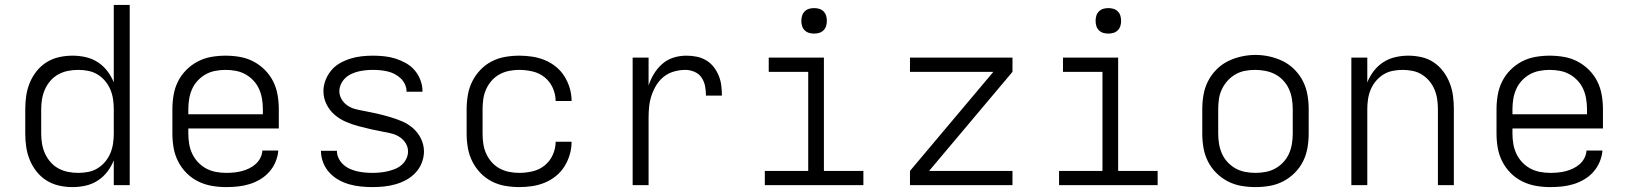

<svg xmlns="http://www.w3.org/2000/svg" viewBox="-20 -755 6640 783"><path d="M276 8Q248 8 221 2Q194 -4 170.5 -18.5Q147 -33 129.5 -55Q112 -77 101.5 -102.5Q91 -128 87 -155Q83 -182 83 -210V-310Q83 -338 87 -365Q91 -392 101.5 -417.5Q112 -443 129.5 -465Q147 -487 170.5 -501.5Q194 -516 221 -522Q248 -528 276 -528Q303 -528 329.5 -522Q356 -516 378.5 -501.5Q401 -487 417.5 -465.5Q434 -444 444 -419V-735H509V0H444V-101Q434 -76 417.5 -54.5Q401 -33 378.5 -18.5Q356 -4 329.5 2Q303 8 276 8ZM299 -50Q299 -50 299.5 -50Q300 -50 300 -50Q320 -50 340.5 -54Q361 -58 378.5 -69Q396 -80 409 -95.5Q422 -111 430 -130Q438 -149 441 -169.5Q444 -190 444 -210V-310Q444 -330 441 -350.5Q438 -371 430 -390Q422 -409 408.5 -425Q395 -441 377.5 -451.5Q360 -462 340 -466Q320 -470 299 -470Q278 -470 257.5 -466Q237 -462 218.5 -452Q200 -442 186 -426Q172 -410 163.5 -391Q155 -372 151.5 -351.5Q148 -331 148 -310V-210Q148 -189 151.5 -168.5Q155 -148 163.5 -129Q172 -110 186 -94Q200 -78 218.5 -68Q237 -58 257.5 -54Q278 -50 299 -50Z M902 8Q873 8 844 3Q815 -2 788.5 -15Q762 -28 741 -49Q720 -70 706.5 -96.5Q693 -123 688 -152Q683 -181 683 -210V-310Q683 -339 688 -368Q693 -397 706 -423Q719 -449 740 -470Q761 -491 787 -504.5Q813 -518 842 -523Q871 -528 900 -528Q929 -528 958 -523Q987 -518 1013 -504.5Q1039 -491 1060 -470Q1081 -449 1094 -423Q1107 -397 1112 -368Q1117 -339 1117 -310V-231H748V-210Q748 -189 751.5 -168Q755 -147 764 -128Q773 -109 787.5 -93.5Q802 -78 820.5 -68Q839 -58 860 -54Q881 -50 902 -50Q918 -50 934 -51.5Q950 -53 965.5 -57Q981 -61 995.5 -68Q1010 -75 1022 -85.5Q1034 -96 1041.5 -110.5Q1049 -125 1050 -141H1115Q1113 -117 1103.5 -94.5Q1094 -72 1078 -54Q1062 -36 1041 -23.5Q1020 -11 997 -4Q974 3 950 5.5Q926 8 902 8ZM748 -289H1052V-310Q1052 -331 1048.5 -352Q1045 -373 1036.5 -392Q1028 -411 1013.5 -426.5Q999 -442 981 -452Q963 -462 942 -466Q921 -470 900 -470Q879 -470 858 -466Q837 -462 819 -452Q801 -442 786.5 -426.5Q772 -411 763.5 -392Q755 -373 751.5 -352Q748 -331 748 -310Z M1499 8Q1475 8 1451 5.5Q1427 3 1404 -3.5Q1381 -10 1360 -22Q1339 -34 1323 -51.5Q1307 -69 1298 -92Q1289 -115 1289 -138Q1289 -139 1289 -139.5Q1289 -140 1289 -140H1354Q1354 -140 1354 -140Q1354 -140 1354 -140Q1354 -124 1361 -109.5Q1368 -95 1380 -84Q1392 -73 1406.5 -66.5Q1421 -60 1436 -56.5Q1451 -53 1467 -51.5Q1483 -50 1499 -50Q1514 -50 1530 -51.5Q1546 -53 1561 -56.5Q1576 -60 1591 -66Q1606 -72 1618 -82.5Q1630 -93 1637 -107.5Q1644 -122 1644 -137Q1644 -155 1635 -170Q1626 -185 1611.5 -195Q1597 -205 1580.5 -209.5Q1564 -214 1547 -217H1546Q1519 -222 1492.5 -228Q1466 -234 1440 -241Q1414 -248 1389 -259Q1364 -270 1343.5 -288Q1323 -306 1311 -331Q1299 -356 1299 -383Q1299 -406 1307.5 -428Q1316 -450 1331 -468Q1346 -486 1366.5 -497.5Q1387 -509 1409.5 -516Q1432 -523 1455 -525.5Q1478 -528 1501 -528Q1524 -528 1547.5 -525.5Q1571 -523 1593 -516Q1615 -509 1635.5 -497.5Q1656 -486 1671 -468.5Q1686 -451 1694.5 -428.5Q1703 -406 1703 -383Q1703 -383 1703 -382.5Q1703 -382 1703 -381H1638Q1638 -381 1638 -381.5Q1638 -382 1638 -382Q1638 -397 1631.5 -411Q1625 -425 1614 -435.5Q1603 -446 1589.5 -453Q1576 -460 1561.5 -463.5Q1547 -467 1531.5 -468.5Q1516 -470 1501 -470Q1486 -470 1471 -468.5Q1456 -467 1441.5 -463.5Q1427 -460 1413 -453.5Q1399 -447 1388 -436.5Q1377 -426 1370.5 -412Q1364 -398 1364 -383Q1364 -366 1373 -350.5Q1382 -335 1396.5 -325Q1411 -315 1428 -310.5Q1445 -306 1462 -303H1463Q1490 -298 1516 -292Q1542 -286 1568 -278.5Q1594 -271 1619 -260.5Q1644 -250 1664.5 -232Q1685 -214 1697 -189Q1709 -164 1709 -137Q1709 -114 1700 -91Q1691 -68 1674.5 -50.5Q1658 -33 1637 -21.5Q1616 -10 1593 -3.5Q1570 3 1546.5 5.5Q1523 8 1499 8Z M2098 8Q2069 8 2040 3Q2011 -2 1985 -15.5Q1959 -29 1939 -50Q1919 -71 1906 -97Q1893 -123 1888 -152Q1883 -181 1883 -210V-310Q1883 -339 1888 -368Q1893 -397 1906 -423Q1919 -449 1939 -470Q1959 -491 1985 -504.5Q2011 -518 2040 -523Q2069 -528 2098 -528Q2124 -528 2150.5 -524Q2177 -520 2201.5 -510Q2226 -500 2247 -483Q2268 -466 2282 -443.5Q2296 -421 2303.5 -395.5Q2311 -370 2311 -343Q2311 -343 2311 -343Q2311 -343 2311 -343H2246Q2246 -343 2246 -343Q2246 -343 2246 -343Q2246 -370 2234.5 -396Q2223 -422 2201.5 -439.5Q2180 -457 2152.5 -463.5Q2125 -470 2098 -470Q2077 -470 2056.5 -466Q2036 -462 2017.5 -452Q1999 -442 1985 -426Q1971 -410 1962.5 -391Q1954 -372 1951 -351.5Q1948 -331 1948 -310V-210Q1948 -189 1951 -168.5Q1954 -148 1962.5 -129Q1971 -110 1985 -94Q1999 -78 2017.5 -68Q2036 -58 2056.5 -54Q2077 -50 2098 -50Q2125 -50 2152.5 -56.5Q2180 -63 2201.5 -80.5Q2223 -98 2234.5 -124Q2246 -150 2246 -177Q2246 -177 2246 -177Q2246 -177 2246 -177H2311Q2311 -177 2311 -177Q2311 -177 2311 -177Q2311 -150 2303.5 -124.5Q2296 -99 2282 -76.5Q2268 -54 2247 -37Q2226 -20 2201.5 -10Q2177 0 2150.5 4Q2124 8 2098 8Z M2560 0V-520H2625V-406Q2633 -431 2647 -454Q2661 -477 2681 -494.5Q2701 -512 2726.5 -520Q2752 -528 2779 -528Q2800 -528 2820.5 -524Q2841 -520 2859 -509.5Q2877 -499 2890 -482.5Q2903 -466 2911 -446.5Q2919 -427 2921.5 -406Q2924 -385 2924 -365H2859Q2859 -384 2855.5 -403Q2852 -422 2841.5 -438Q2831 -454 2812.5 -462Q2794 -470 2775 -470Q2752 -470 2729 -463.5Q2706 -457 2688 -443Q2670 -429 2657.5 -409Q2645 -389 2637.5 -367Q2630 -345 2627.5 -322Q2625 -299 2625 -276V0Z M3099 0V-58H3276V-462H3115V-520H3340V-58H3501V0ZM3300 -618Q3289 -618 3279 -621Q3269 -624 3261.5 -631.5Q3254 -639 3251 -649Q3248 -659 3248 -670Q3248 -681 3251 -691Q3254 -701 3261.5 -708.5Q3269 -716 3279 -719Q3289 -722 3300 -722Q3311 -722 3321 -719Q3331 -716 3338.5 -708.5Q3346 -701 3349 -691Q3352 -681 3352 -670Q3352 -659 3349 -649Q3346 -639 3338.5 -631.5Q3331 -624 3321 -621Q3311 -618 3300 -618Z M3691 0V-58L4031 -462H3691V-520H4109V-462L3769 -58H4109V0Z M4299 0V-58H4476V-462H4315V-520H4540V-58H4701V0ZM4500 -618Q4489 -618 4479 -621Q4469 -624 4461.5 -631.5Q4454 -639 4451 -649Q4448 -659 4448 -670Q4448 -681 4451 -691Q4454 -701 4461.5 -708.5Q4469 -716 4479 -719Q4489 -722 4500 -722Q4511 -722 4521 -719Q4531 -716 4538.5 -708.5Q4546 -701 4549 -691Q4552 -681 4552 -670Q4552 -659 4549 -649Q4546 -639 4538.5 -631.5Q4531 -624 4521 -621Q4511 -618 4500 -618Z M5100 8Q5071 8 5042 3Q5013 -2 4987 -15.5Q4961 -29 4940 -50Q4919 -71 4906 -97Q4893 -123 4888 -152Q4883 -181 4883 -210V-310Q4883 -339 4888 -368Q4893 -397 4906 -423Q4919 -449 4940 -470.5Q4961 -492 4987 -505Q5013 -518 5042 -524.5Q5071 -531 5100 -531Q5129 -531 5158 -524.5Q5187 -518 5213 -505Q5239 -492 5260 -470.5Q5281 -449 5294 -423Q5307 -397 5312 -368Q5317 -339 5317 -310V-210Q5317 -181 5312 -152Q5307 -123 5294 -97Q5281 -71 5260 -50Q5239 -29 5213 -15.5Q5187 -2 5158 3Q5129 8 5100 8ZM5100 -50Q5121 -50 5142 -54Q5163 -58 5181 -68Q5199 -78 5213.5 -93.5Q5228 -109 5236.5 -128Q5245 -147 5248.5 -168Q5252 -189 5252 -210V-310Q5252 -331 5248.5 -352Q5245 -373 5236.5 -392Q5228 -411 5213 -427Q5198 -443 5179.5 -452.5Q5161 -462 5140 -466Q5119 -470 5098 -470Q5077 -470 5056.5 -466Q5036 -462 5018 -451.5Q5000 -441 4986 -425.5Q4972 -410 4963 -391Q4954 -372 4951 -351.5Q4948 -331 4948 -310V-210Q4948 -189 4951.5 -168Q4955 -147 4963.5 -128Q4972 -109 4986.5 -93.5Q5001 -78 5019 -68Q5037 -58 5058 -54Q5079 -50 5100 -50Z M5491 0V-520H5556V-419Q5566 -444 5582.5 -465.5Q5599 -487 5621.5 -501.5Q5644 -516 5670.5 -522Q5697 -528 5723 -528Q5750 -528 5777 -522Q5804 -516 5826.5 -501Q5849 -486 5865.5 -464Q5882 -442 5892 -416.5Q5902 -391 5905.5 -364Q5909 -337 5909 -310V0H5844V-310Q5844 -330 5841 -350.5Q5838 -371 5830 -390Q5822 -409 5809 -424.5Q5796 -440 5778.5 -451Q5761 -462 5740.5 -466Q5720 -470 5700 -470Q5680 -470 5659.5 -466Q5639 -462 5621.5 -451Q5604 -440 5591 -424.5Q5578 -409 5570 -390Q5562 -371 5559 -350.5Q5556 -330 5556 -310V0Z M6302 8Q6273 8 6244 3Q6215 -2 6188.5 -15Q6162 -28 6141 -49Q6120 -70 6106.5 -96.5Q6093 -123 6088 -152Q6083 -181 6083 -210V-310Q6083 -339 6088 -368Q6093 -397 6106 -423Q6119 -449 6140 -470Q6161 -491 6187 -504.5Q6213 -518 6242 -523Q6271 -528 6300 -528Q6329 -528 6358 -523Q6387 -518 6413 -504.5Q6439 -491 6460 -470Q6481 -449 6494 -423Q6507 -397 6512 -368Q6517 -339 6517 -310V-231H6148V-210Q6148 -189 6151.5 -168Q6155 -147 6164 -128Q6173 -109 6187.5 -93.5Q6202 -78 6220.5 -68Q6239 -58 6260 -54Q6281 -50 6302 -50Q6318 -50 6334 -51.5Q6350 -53 6365.5 -57Q6381 -61 6395.5 -68Q6410 -75 6422 -85.5Q6434 -96 6441.5 -110.5Q6449 -125 6450 -141H6515Q6513 -117 6503.5 -94.5Q6494 -72 6478 -54Q6462 -36 6441 -23.5Q6420 -11 6397 -4Q6374 3 6350 5.5Q6326 8 6302 8ZM6148 -289H6452V-310Q6452 -331 6448.5 -352Q6445 -373 6436.5 -392Q6428 -411 6413.5 -426.5Q6399 -442 6381 -452Q6363 -462 6342 -466Q6321 -470 6300 -470Q6279 -470 6258 -466Q6237 -462 6219 -452Q6201 -442 6186.5 -426.5Q6172 -411 6163.5 -392Q6155 -373 6151.5 -352Q6148 -331 6148 -310Z"/></svg>

Font: Iosevka Custom Light Extended
Style: Regular
Weight: 300
Width: 7
Monospace: yes
Designer: Belleve Invis
Foundry: Belleve Invis
Version: Version 11.2.4; ttfautohint (v1.8.4)